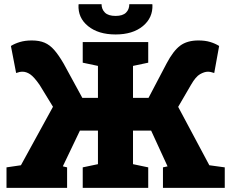

<svg xmlns="http://www.w3.org/2000/svg" viewBox="-20 -916 1126 936"><path d="M11.7 0V-100.1L82 -110.4L238.3 -395.5L172.9 -502.4Q146 -541 127.2 -553.7Q108.4 -566.4 89.8 -566.4Q75.2 -566.4 58.6 -560.1L33.2 -691.9Q51.8 -703.6 77.1 -711.2Q102.5 -718.8 135.3 -718.8Q171.9 -718.8 197.5 -707.8Q223.1 -696.8 244.6 -672.1Q266.1 -647.5 290 -606.4L381.3 -439H457.5V-594.7L383.3 -610.4V-710.9H702.6V-610.4L628.4 -594.7V-439H704.1L792 -606.4Q824.7 -668.5 858.6 -693.6Q892.6 -718.8 947.3 -718.8Q980 -718.8 1004.4 -711.4Q1028.8 -704.1 1048.3 -691.9L1024.4 -560.1Q1006.8 -566.4 993.2 -566.4Q976.6 -566.4 955.3 -554.4Q934.1 -542.5 911.1 -502.4L848.6 -395L1000.5 -110.4L1075.7 -100.1V0H774.4V-100.1L796.9 -105L796.4 -106L716.8 -279.3H628.4V-115.7L702.6 -100.1V0H383.3V-100.1L457.5 -115.7V-279.3H369.6L287.6 -107.9L286.6 -105L307.1 -100.1V0ZM543.5 -748Q459.5 -748 409.4 -788.6Q359.4 -829.1 362.8 -892.6L363.8 -895.5H475.1Q475.1 -871.1 491.5 -854.7Q507.8 -838.4 543.5 -838.4Q578.1 -838.4 594.2 -854.2Q610.4 -870.1 610.4 -895.5H722.2L723.1 -892.6Q725.6 -829.1 676.3 -788.6Q627 -748 543.5 -748Z"/></svg>

Font: Roboto Slab Black
Style: Regular
Weight: 900
Designer: Google
Version: Version 2.000; ttfautohint (v1.8.1.43-b0c9)